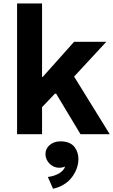

<svg xmlns="http://www.w3.org/2000/svg" viewBox="-20 -787 664 1126"><path d="M414.6 -337.9 623.5 0H452.1L309.1 -237.8H302.2L226.6 -158.7V0H80.1V-766.6H226.6V-336.4H231L414.6 -542H603.5ZM333 42Q361.8 41.5 383.3 50.3Q404.8 59.1 416.7 74.7Q428.7 90.3 434.3 108.2Q439.9 126 439.9 145.5Q439.9 163.6 435.5 182.9Q431.2 202.1 419.9 223.9Q408.7 245.6 392.3 263.9Q376 282.2 349.9 297.6Q323.7 313 291 319.8L260.7 251Q302.2 245.1 328.9 228.3Q355.5 211.4 361.8 189.5Q345.7 196.8 327.6 196.8Q294.4 196.8 270.5 172.6Q246.6 148.4 246.6 116.7Q246.6 84.5 271.7 63.2Q296.9 42 333 42Z"/></svg>

Font: Acari Sans Neue Black
Style: Regular
Weight: 900
Designer: Alfredo Marco Pradil
Foundry: Alfredo Marco Pradil
Version: Version 1.045;June 16, 2019;FontCreator 11.5.0.2425 64-bit; 